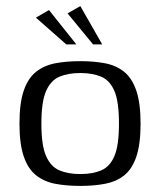

<svg xmlns="http://www.w3.org/2000/svg" viewBox="-20 -605 526 631"><path d="M244 6Q198 6 161.5 -1Q125 -8 98.5 -29Q72 -50 58 -91Q44 -132 44 -199Q44 -266 58 -307Q72 -348 98.5 -369Q125 -390 161.5 -397Q198 -404 244 -404Q289 -404 325.5 -397Q362 -390 388 -369Q414 -348 428 -307Q442 -266 442 -199Q442 -131 428 -90Q414 -49 388 -28.5Q362 -8 325.5 -1Q289 6 244 6ZM244 -33Q284 -33 312.5 -45Q341 -57 356 -92Q371 -127 371 -199Q371 -271 356 -306Q341 -341 312.5 -353Q284 -365 244 -365Q204 -365 175.5 -353Q147 -341 131.5 -306Q116 -271 116 -199Q116 -127 131.5 -92Q147 -57 175.5 -45Q204 -33 244 -33ZM198 -459 98 -547 141 -572 231 -459ZM286 -459 202 -561 244 -585 316 -459Z"/></svg>

Font: Genos Thin
Style: Regular
Weight: 400
Version: Version 1.010